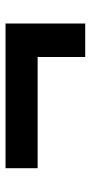

<svg xmlns="http://www.w3.org/2000/svg" viewBox="163 -617 328 694"><g transform="rotate(-90 327.0 -270.0)"><path d="M589 -414H66V-298H468V-126H589Z"/></g></svg>

Font: Geom
Style: Bold
Weight: 700
Version: Version 1.102